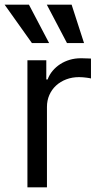

<svg xmlns="http://www.w3.org/2000/svg" viewBox="-41 -804 433 824"><path d="M76.7 -545.5H157.7V-463.1H163.4Q170.8 -483.3 184.8 -500Q198.9 -516.7 217.5 -528.8Q236.2 -540.8 258.5 -547.4Q280.9 -554 305.4 -554Q310 -554 316.2 -553.8Q322.4 -553.6 328.5 -553.4Q334.5 -553.3 340.2 -553.1Q345.9 -552.9 349.4 -552.6V-467.3Q347.3 -468 342.2 -468.9Q337 -469.8 330.1 -470.7Q323.2 -471.6 315 -472.3Q306.8 -473 298.3 -473Q268.5 -473 243.3 -463.4Q218 -453.8 199.6 -436.8Q181.1 -419.7 170.8 -396.3Q160.5 -372.9 160.5 -345.2V0H76.7ZM159.8 -784.1H266.3L319.6 -619.3H246.4ZM-21.3 -784.1H83.1L169.7 -619.3H95.9Z"/></svg>

Font: Fast_Sans
Style: Regular
Weight: 400
Designer: Rasmus Andersson
Foundry: rsms
Version: Version 3.018;git-588b23468